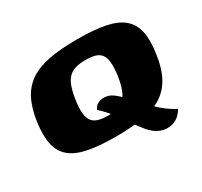

<svg xmlns="http://www.w3.org/2000/svg" viewBox="-121 -627 922 877"><g transform="rotate(-30 339.5 -188.0)"><path d="M308 7Q221 7 163 -4.5Q105 -16 72 -43.5Q39 -71 29 -116.5Q19 -162 28 -230Q38 -299 61.5 -344.5Q85 -390 125.5 -417Q166 -444 227.5 -455.5Q289 -467 376 -467Q463 -467 521 -455.5Q579 -444 612 -416.5Q645 -389 655 -343.5Q665 -298 655 -230Q646 -162 622.5 -116.5Q599 -71 559 -43.5Q519 -16 457 -4.5Q395 7 308 7ZM323 -94Q353 -94 375 -100.5Q397 -107 412 -122Q427 -137 437 -163.5Q447 -190 453 -230Q458 -271 456 -297Q454 -323 443 -338.5Q432 -354 411.5 -360Q391 -366 361 -366Q331 -366 309 -360Q287 -354 271.5 -338.5Q256 -323 246.5 -297Q237 -271 231 -230Q225 -190 227.5 -163.5Q230 -137 241 -122Q252 -107 272.5 -100.5Q293 -94 323 -94ZM530 91Q508 91 485.5 80Q463 69 441 44Q431 32 417.5 14Q404 -4 389.5 -25Q375 -46 359.5 -67.5Q344 -89 327 -108Q310 -127 293 -142Q300 -159 315 -167Q330 -175 344 -175Q364 -175 378.5 -168.5Q393 -162 414 -143Q436 -123 455 -103Q474 -83 491.5 -63.5Q509 -44 527.5 -25.5Q546 -7 567.5 9Q589 25 616 39Q599 67 578 79Q557 91 530 91Z"/></g></svg>

Font: Genos ExtraBold
Style: Italic
Weight: 800
Italic angle: -8°
Version: Version 1.010